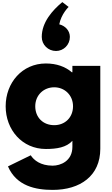

<svg xmlns="http://www.w3.org/2000/svg" viewBox="-20 -1398 1065 1830"><path d="M514 -912C586 -912 646 -971 646 -1046C646 -1106 602 -1152 545 -1166C563 -1264 634 -1332 634 -1332L574 -1378C480 -1300 378 -1186 378 -1046C378 -971 439 -912 514 -912ZM56 188C137 376 321 412 482 412C745 412 936 278 936 20V-770H670V-709H665C602 -763 519 -793 417 -793C192 -793 34 -610 34 -385C34 -160 192 22 417 22C522 22 613 7 670 -56V1C670 138 556 181 482 181C366 181 302 128 273 82ZM316 -385C316 -491 396 -566 497 -566C596 -566 676 -491 676 -385C676 -280 601 -205 497 -205C389 -205 316 -280 316 -385Z"/></svg>

Font: Poland Can Into
Style: BigWritings
Weight: 700
Foundry: Cannot Into Space Fonts
Version: Version 0.92